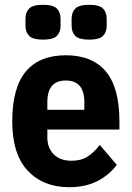

<svg xmlns="http://www.w3.org/2000/svg" viewBox="-20 -767 548 799"><path d="M268 12Q160 12 95.5 -56.5Q31 -125 31 -262Q31 -402 87.5 -469.5Q144 -537 254 -537Q364 -537 420.5 -469.5Q477 -402 477 -262V-228H177V-195Q177 -151 204 -124.5Q231 -98 278 -98Q317 -98 344.5 -115.5Q372 -133 395 -164L466 -81Q434 -38 384.5 -13Q335 12 268 12ZM254 -432Q177 -432 177 -342V-310H331V-342Q331 -432 254 -432ZM159 -602Q117 -602 101.5 -617.5Q86 -633 86 -660V-689Q86 -716 101.5 -731.5Q117 -747 159 -747Q201 -747 216.5 -731.5Q232 -716 232 -689V-660Q232 -633 216.5 -617.5Q201 -602 159 -602ZM351 -602Q309 -602 293.5 -617.5Q278 -633 278 -660V-689Q278 -716 293.5 -731.5Q309 -747 351 -747Q393 -747 408.5 -731.5Q424 -716 424 -689V-660Q424 -633 408.5 -617.5Q393 -602 351 -602Z"/></svg>

Font: IBM Plex Sans Cond
Style: Bold
Weight: 700
Width: 3
Designer: Mike Abbink, Paul van der Laan, Pieter van Rosmalen
Foundry: Bold Monday
Version: Version 1.3